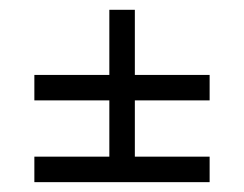

<svg xmlns="http://www.w3.org/2000/svg" viewBox="-20 -535 496 390"><path d="M253.9 -382.8H405.8V-331.1H253.9V-216.8H405.8V-165H49.8V-216.8H202.1V-331.1H49.8V-382.8H202.1V-515.1H253.9Z"/></svg>

Font: Margherita Semibold
Style: Regular
Weight: 600
Designer: James Puckett
Foundry: Dunwich Type Founders
Version: Version 1.008;hotconv 1.0.109;makeotfexe 2.5.65596